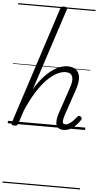

<svg xmlns="http://www.w3.org/2000/svg" viewBox="-86 -1062 824 1609"><g transform="rotate(5 325.5 -257.5)"><path d="M471 15Q445 15 430 5.5Q415 -4 409 -22.5Q403 -41 406 -66Q409 -91 419 -122L494 -343Q515 -404 503.5 -436.5Q492 -469 446 -469Q414 -469 375.5 -450Q337 -431 294.5 -389Q252 -347 208.5 -279Q165 -211 124 -114L88 -4Q84 6 78 10.5Q72 15 57 15Q45 15 37 10Q29 5 33 -6L354 -994Q358 -1006 364.5 -1010.5Q371 -1015 385 -1015Q402 -1015 408 -1009Q414 -1003 410 -991L184 -300Q219 -360 256 -402Q293 -444 329 -470Q365 -496 398 -507.5Q431 -519 460 -519Q502 -519 528.5 -499.5Q555 -480 561 -439Q567 -398 546 -334L469 -107Q461 -81 459 -64.5Q457 -48 462.5 -40.5Q468 -33 481 -33Q498 -33 515 -44Q532 -55 548 -72Q564 -89 576 -104Q582 -112 588 -113.5Q594 -115 603 -109Q613 -102 614 -95Q615 -88 610 -81Q599 -63 578.5 -40Q558 -17 530.5 -1Q503 15 471 15ZM0 490H651V500H0ZM0 -20H651V0H0ZM0 -505H651V-500H0ZM0 -1010H651V-1000H0Z"/></g></svg>

Font: Playwrite AU VIC Guides
Style: Regular
Weight: 400
Designer: Veronika Burian, José Scaglione
Foundry: TypeTogether
Version: Version 1.003